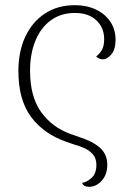

<svg xmlns="http://www.w3.org/2000/svg" viewBox="-20 -534 468 741"><path d="M324 187Q302 187 297 172Q315 169 333.5 152.5Q352 136 352 102Q352 76 337.5 60.5Q323 45 304 37Q285 29 270 25L238 14Q150 -16 100.5 -82Q51 -148 51 -260Q51 -335 77.5 -392Q104 -449 153 -481.5Q202 -514 269 -514Q315 -514 350.5 -497Q386 -480 406 -450Q426 -420 426 -380Q426 -344 410 -324.5Q394 -305 376 -305Q370 -305 363 -308Q356 -311 351 -316Q362 -324 372 -339Q382 -354 382 -383Q382 -427 352 -455.5Q322 -484 269 -484Q215 -484 176 -455.5Q137 -427 116.5 -376.5Q96 -326 96 -261Q96 -162 138 -102.5Q180 -43 252 -17L286 -5Q337 11 365.5 36Q394 61 394 102Q394 140 372.5 163.5Q351 187 324 187Z"/></svg>

Font: Arima ExtraLight
Style: Regular
Weight: 250
Designer: Joana Correia and Natanael Gama
Foundry: NDISCOVER
Version: Version 1.101;gftools[0.9.23]